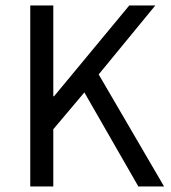

<svg xmlns="http://www.w3.org/2000/svg" viewBox="-20 -676 619 696"><path d="M89.7 0V-656.3H173.2V-327.1H176L448.7 -656.3H543.1L337.7 -406.2L574.8 0H481.6L285.8 -341L173.2 -207.5V0Z"/></svg>

Font: SourceSans3VF
Style: Regular
Weight: 200
Designer: Paul D. Hunt
Foundry: Adobe
Version: Version 3.052;hotconv 1.1.0;makeotfexe 2.6.0